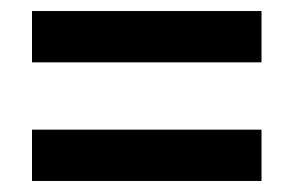

<svg xmlns="http://www.w3.org/2000/svg" viewBox="-20 -526 533 348"><path d="M38 -413V-506H454V-413ZM38 -198V-291H454V-198Z"/></svg>

Font: Noto Sans Khmer Condensed SemiBold
Style: Regular
Weight: 600
Width: 3
Designer: Danh Hong and the Monotype Design Team
Foundry: Monotype Imaging Inc.
Version: Version 2.004